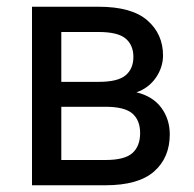

<svg xmlns="http://www.w3.org/2000/svg" viewBox="-20 -550 575 570"><path d="M75 -530H273Q371 -530 417.5 -489.5Q464 -449 464 -385Q464 -368 458.5 -351Q453 -334 442.5 -319Q432 -304 417.5 -293Q403 -282 385 -276Q434 -264 459 -230Q484 -196 484 -151Q484 -82 437.5 -41Q391 0 293 0H75ZM293 -75Q350 -75 373 -95.5Q396 -116 396 -155Q396 -193 373 -213Q350 -233 293 -233H162V-75ZM273 -307Q330 -307 353 -326.5Q376 -346 376 -381Q376 -416 353 -435.5Q330 -455 273 -455H162V-307Z"/></svg>

Font: Golos UI
Style: Regular
Weight: 400
Designer: A.Korolkova, Vitaly Kuzmin
Foundry: ParaType Ltd
Version: Version 2.000